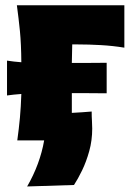

<svg xmlns="http://www.w3.org/2000/svg" viewBox="-20 -520 496 711"><path d="M6 -166.5V-295.5Q31.5 -291.5 59 -289.5Q58.5 -357 53.8 -404.8Q49 -452.5 42.5 -500.5H440.5V-343.5Q397.5 -350.5 353 -353Q308.5 -355.5 267 -355.5H247.5Q246.5 -325.5 246 -287Q276 -287 308.5 -287Q341 -287 375 -287.5V-174.5Q341 -175 308.5 -175Q276 -175 246 -175Q246 -155.5 246 -137.2Q246 -119 246 -102Q264.5 -103 282.8 -104.2Q301 -105.5 319.5 -107Q319.5 -88 320.5 -73Q321.5 -58 321.5 -44Q321.5 0 310.5 39.5Q299.5 79 284 111Q268.5 143 254 165L80.5 170.5Q104 130 120 86.8Q136 43.5 143.5 0H44Q50 -43.5 53.8 -84.2Q57.5 -125 59 -172Q31 -170 6 -166.5Z"/></svg>

Font: Commissioner Flair ExtraBold
Style: Regular
Weight: 800
Designer: Kostas Bartsokas
Foundry: Kostas Bartsokas
Version: Version 1.000; ttfautohint (v1.8.3)